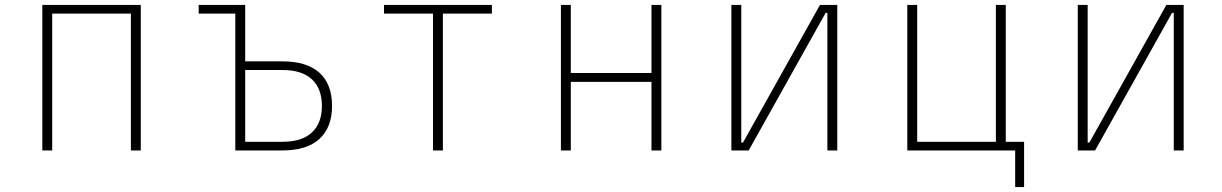

<svg xmlns="http://www.w3.org/2000/svg" viewBox="-20 -608 4940 776"><path d="M151 0V-588H549V0H509V-553H191V0Z M931 0V-553H783V-588H971V-360H1122Q1220 -360 1271 -314Q1322 -268 1322 -180Q1322 -93 1271 -46.5Q1220 0 1122 0ZM971 -35H1122Q1200 -35 1240.5 -72.5Q1281 -110 1281 -180Q1281 -250 1240.5 -287.5Q1200 -325 1122 -325H971Z M1730 0V-553H1532V-588H1968V-553H1770V0Z M2247 0V-588H2287V-313H2613V-588H2653V0H2613V-277H2287V0Z M2936 0V-588H2976V-32H2983L3294 -588H3364V0H3324V-556H3317L3006 0Z M4083 148V0H3647V-588H3687V-35H4005V-588H4045V-35H4119V148Z M4336 0V-588H4376V-32H4383L4694 -588H4764V0H4724V-556H4717L4406 0Z"/></svg>

Font: Martian Mono Thin
Style: Regular
Weight: 100
Monospace: yes
Designer: Roman Shamin
Foundry: Evil Martians
Version: Version 1.000; ttfautohint (v1.8.4.7-5d5b)